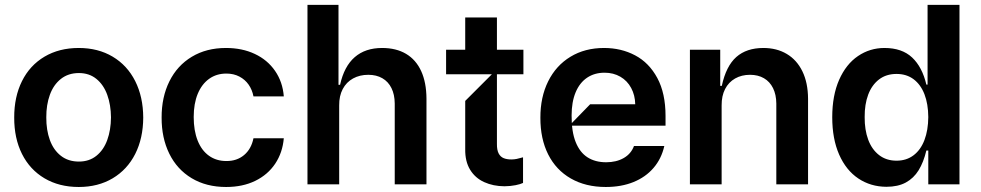

<svg xmlns="http://www.w3.org/2000/svg" viewBox="-20 -747 3974 778"><path d="M299 10.7Q219.8 10.7 160.3 -24.5Q100.9 -59.7 69.1 -123.2Q37.3 -186.8 37.6 -270.6Q37.3 -354.4 69.1 -418.3Q100.9 -482.2 160.3 -517.4Q219.8 -552.6 299 -552.6Q377.5 -552.6 436.6 -517.4Q495.7 -482.2 527.9 -418.3Q560 -354.4 560.4 -270.6Q560 -186.8 527.9 -123.2Q495.7 -59.7 436.6 -24.5Q377.5 10.7 299 10.7ZM299.7 -92.3Q341.6 -92.3 370.7 -115.8Q399.9 -139.2 414.6 -179.7Q429.3 -220.2 429.7 -271.3Q429.3 -322.1 414.6 -362.7Q399.9 -403.4 370.7 -427.2Q341.6 -451 299.7 -451Q256.7 -451 226.7 -427.2Q196.7 -403.4 182 -362.7Q167.3 -322.1 167.6 -271.3Q167.3 -220.2 182 -179.7Q196.7 -139.2 226.6 -115.8Q256.4 -92.3 299.7 -92.3Z M896.3 10.7Q816.1 10.7 756.7 -24.9Q697.4 -60.4 666 -124.3Q634.6 -188.2 634.9 -270.6Q634.6 -353.3 666.4 -417.4Q698.2 -481.5 757.3 -517Q816.4 -552.6 895.6 -552.6Q961.3 -552.6 1012.6 -528.4Q1063.9 -504.3 1094.6 -459.7Q1125.4 -415.1 1130 -356.5H1007.1Q1001.8 -383.5 987.4 -404.1Q973 -424.7 949.9 -436.8Q926.8 -448.9 897 -448.9Q857.2 -448.9 827.4 -427.6Q797.6 -406.2 781.2 -366.7Q764.9 -327.1 764.9 -272.7Q764.9 -217.7 780.9 -177.4Q796.9 -137.1 826.9 -115.8Q856.9 -94.5 897 -94.5Q939.6 -94.1 968.9 -118.6Q998.2 -143.1 1007.1 -186.8H1130Q1125 -128.6 1095.2 -83.8Q1065.3 -39.1 1014.4 -14.2Q963.4 10.7 896.3 10.7Z M1225.9 0V-727.3H1351.6V-403.4H1358Q1374.6 -478.3 1417.4 -515.4Q1460.2 -552.6 1528.4 -552.6Q1585.2 -552.6 1625.4 -528.8Q1665.5 -505 1686.6 -459Q1707.7 -413 1708.1 -347.3V0H1579.5V-327.4Q1579.2 -364 1566.2 -390.1Q1553.3 -416.2 1529.3 -430Q1505.3 -443.9 1472.3 -443.9Q1437.5 -443.9 1410.5 -429Q1383.5 -414.1 1368.8 -386.2Q1354 -358.3 1354.4 -319.6V0Z M2024.1 7.8Q1978.3 7.5 1941.9 -9.1Q1905.5 -25.6 1884.9 -59.3Q1864.3 -93 1865.1 -142.8V-338.1L1973 -446L1865.1 -483.7V-676.1H1993.6V-164.1Q1993.3 -139.2 2000.5 -125.4Q2007.8 -111.5 2020.8 -106.2Q2033.7 -100.9 2051.8 -100.9Q2063.2 -100.9 2073.5 -103Q2083.8 -105.1 2098.7 -109.4H2099.4V-5.7Q2089.1 -0.7 2069.1 3.4Q2049 7.5 2024.1 7.8ZM1787.6 -446V-545.5H2100.9V-446Z M2434.7 10.7Q2353 10.7 2293 -23.8Q2233 -58.2 2201.2 -121.4Q2169.4 -184.7 2169.7 -269.9Q2169.4 -353.3 2201.2 -417.4Q2233 -481.5 2291.5 -517Q2350.1 -552.6 2427.6 -552.6Q2497.2 -552.6 2553.6 -522.7Q2610.1 -492.9 2643.5 -430.9Q2676.8 -369 2676.8 -277V-237.9H2286.9L2371.4 -324.6H2554Q2553.3 -361.2 2537.6 -390.4Q2522 -419.7 2493.8 -436.1Q2465.6 -452.4 2429.7 -452.4Q2389.2 -452.4 2359 -432.2Q2328.8 -411.9 2312.5 -372.9Q2296.2 -333.8 2296.2 -279.1Q2295.8 -213.4 2312.7 -171.3Q2329.5 -129.3 2360.8 -109.4Q2392 -89.5 2436.1 -89.5Q2477.6 -89.5 2507.5 -106.7Q2537.3 -123.9 2549 -155.5H2671.9Q2660.2 -103.7 2628 -66.4Q2595.9 -29.1 2546.7 -9.2Q2497.5 10.7 2434.7 10.7Z M2904.1 -319.6V0H2775.6V-545.5H2898.4V-399.1H2904.8Q2922.2 -479.4 2963.6 -516Q3005 -552.6 3073.2 -552.6Q3127.5 -552.6 3168.1 -528.4Q3208.8 -504.3 3231.4 -457.9Q3253.9 -411.6 3254.3 -347.3V0H3125.7V-327.4Q3125.4 -363.6 3112.4 -389.9Q3099.4 -416.2 3075.6 -430Q3051.8 -443.9 3019.2 -443.9Q2985.1 -443.9 2958.8 -429Q2932.5 -414.1 2918.1 -386.2Q2903.8 -358.3 2904.1 -319.6Z M3571.7 9.9Q3508.2 9.6 3458.3 -23.6Q3408.4 -56.8 3380.3 -120.6Q3352.3 -184.3 3352.3 -272Q3352.3 -360.1 3380.3 -423.7Q3408.4 -487.2 3456.7 -519.9Q3505 -552.6 3563.9 -552.6Q3634.9 -552.6 3676 -514Q3717 -475.5 3733.7 -404.1H3738.6V-727.3H3867.9V0H3741.5V-137.1H3733.7Q3722.3 -89.5 3702.4 -57.2Q3682.5 -24.9 3650.6 -7.5Q3618.6 9.9 3571.7 9.9ZM3612.9 -95.9Q3653.1 -95.9 3682 -117.9Q3710.9 -139.9 3726 -179.7Q3741.1 -219.5 3741.5 -272.7Q3741.1 -326 3726 -365.1Q3710.9 -404.1 3682.2 -425.8Q3653.4 -447.4 3612.9 -447.4Q3571 -447.4 3541.9 -425.1Q3512.8 -402.7 3498 -363.5Q3483.3 -324.2 3483.7 -272.7Q3483.3 -220.9 3498 -181.1Q3512.8 -141.3 3542.1 -118.6Q3571.4 -95.9 3612.9 -95.9Z"/></svg>

Font: Riot Sans
Style: Regular
Weight: 400
Designer: Rasmus Andersson
Foundry: rsms
Version: Version 3.005